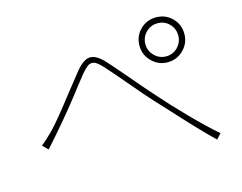

<svg xmlns="http://www.w3.org/2000/svg" viewBox="-92 -837 1185 942"><g transform="rotate(-15 500.0 -365.5)"><path d="M124 -285Q163 -324 254 -442L331 -539Q371 -588 404 -588Q437 -588 476 -545Q494 -526 559 -450Q571 -436 606 -395Q641 -354 671 -321Q719 -266 791 -192Q863 -118 926 -63L902 -37Q834 -102 703 -246Q669 -282 652 -301Q617 -339 552 -416Q499 -479 460 -522Q436 -549 418 -557Q410 -559 406 -559Q393 -559 381 -549.5Q369 -540 351 -519L313 -471Q231 -363 145 -265L117 -233Q112 -228 91 -204L64 -231Q88 -249 124 -285ZM767 -496Q802 -496 826 -521Q850 -546 850 -580Q850 -615 826 -639.5Q802 -664 767 -664Q732 -664 707.5 -639.5Q683 -615 683 -580Q683 -546 707.5 -521Q732 -496 767 -496ZM767 -694Q815 -694 848 -661Q881 -628 881 -580Q881 -533 847.5 -499.5Q814 -466 767 -466Q720 -466 686.5 -499.5Q653 -533 653 -580Q653 -628 686 -661Q719 -694 767 -694Z"/></g></svg>

Font: Merged Yaku Han JP Thin
Style: Regular
Weight: 250
Designer: Ryoko NISHIZUKA 西塚涼子 (kana, bopomofo & ideographs); Paul D. Hunt (Latin, Greek & Cyrillic); Sandoll Communications 산돌커뮤니
Foundry: Adobe
Version: Version 2.004